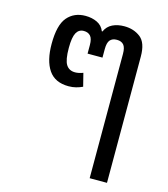

<svg xmlns="http://www.w3.org/2000/svg" viewBox="-113 -647 820 936"><g transform="rotate(15 297.5 -178.5)"><path d="M426.8 201.2V-425.8Q426.8 -458 415.3 -471.4Q403.8 -484.9 380.9 -484.9Q357.9 -484.9 346.4 -471.4Q335 -458 335 -425.8V-382.8H259.8V-425.8Q259.8 -458 247.8 -471.4Q235.8 -484.9 213.9 -484.9Q189 -484.9 176.5 -462.4Q164.1 -439.9 164.1 -386.2Q164.1 -325.2 179 -302Q193.8 -278.8 224.1 -278.8Q242.2 -278.8 264.2 -287.1L280.8 -221.2Q265.1 -213.9 248 -209.5Q231 -205.1 210.9 -205.1Q142.1 -205.1 110.1 -252Q78.1 -298.8 78.1 -383.8Q78.1 -479 112.1 -518.6Q146 -558.1 203.1 -558.1Q235.8 -558.1 262 -545.7Q288.1 -533.2 298.8 -505.9H301.8Q314 -533.2 339.6 -545.7Q365.2 -558.1 398.9 -558.1Q446.8 -558.1 480.5 -532Q514.2 -505.9 514.2 -436V201.2Z"/></g></svg>

Font: Kurinto Seri
Style: Regular
Weight: 400
Designer: Kurinto was developed by Clint Goss from a range of fonts that are compatible with the SIL Open Font License Version 1.1
Foundry: Clinton F. Goss
Version: Version 2.196; July 25, 2020